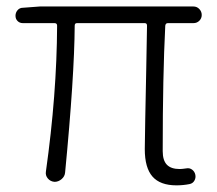

<svg xmlns="http://www.w3.org/2000/svg" viewBox="-20 -553 663 586"><path d="M518.6 12.7Q468.8 12.7 445.3 -14.2Q421.9 -41 421.9 -97.7Q421.9 -126 423.3 -189.9Q424.8 -253.9 426.3 -339.4Q427.7 -424.8 428.7 -474.6Q428.7 -482.4 421.9 -482.4H214.8Q208 -482.4 208 -474.6Q207 -319.3 178.7 -26.4Q177.7 -14.6 168 -6.3Q158.2 2 146.5 2Q133.8 1 126 -8.3Q118.2 -17.6 120.1 -29.3Q153.3 -264.6 154.3 -474.6Q154.3 -482.4 146.5 -482.4H49.8Q40 -482.4 33.7 -488.8Q27.3 -495.1 27.3 -504.9Q27.3 -514.6 33.7 -522Q40 -529.3 49.8 -529.3L101.6 -533.2H570.3Q581.1 -533.2 588.4 -525.4Q595.7 -517.6 595.7 -507.3Q595.7 -497.1 588.4 -489.7Q581.1 -482.4 570.3 -482.4H492.2Q485.4 -482.4 484.4 -474.6Q476.6 -321.3 476.6 -91.8Q476.6 -63.5 489.3 -50.3Q502 -37.1 528.3 -37.1Q535.2 -37.1 548.8 -39.1Q558.6 -41 566.4 -35.2Q574.2 -29.3 576.2 -19.5Q578.1 -9.8 573.2 -1.5Q568.4 6.8 558.6 8.8Q539.1 12.7 518.6 12.7Z"/></svg>

Font: Gen Jyuu Gothic P Light
Style: Regular
Weight: 200
Designer: [Source Han Sans]
Ryoko NISHIZUKA  (kana & ideographs); Paul D. Hunt (Latin, Greek & Cyrillic); Wenlong ZHANG  (bopomofo
Version: Version 1.002.20150607